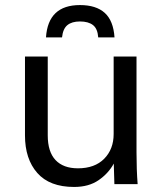

<svg xmlns="http://www.w3.org/2000/svg" viewBox="-20 -723 643 754"><path d="M293.9 -703.1Q357.4 -703.1 391.4 -672.4Q425.3 -641.6 429.7 -576.2H365.7Q363.3 -610.4 345.2 -624.5Q327.1 -638.7 293.9 -638.7Q262.2 -638.7 244.6 -624.3Q227.1 -609.9 223.6 -576.2H160.6Q168.9 -703.1 293.9 -703.1ZM271 11.2Q174.8 11.2 126.5 -43.7Q78.1 -98.6 78.1 -191.4V-501H167.5V-191.4Q167.5 -127 198 -94.5Q228.5 -62 286.1 -62Q352.1 -62 389.2 -99.6Q426.3 -137.2 426.3 -196.8V-501H516.1V-124Q516.1 -57.1 520.5 0H429.2L426.8 -80.6Q405.8 -42 367.2 -15.4Q328.6 11.2 271 11.2Z"/></svg>

Font: Muli
Style: Regular
Weight: 400
Designer: Vernon Adams
Foundry: newtypography
Version: Version 2; ttfautohint (v1.00rc1.6-4cba) -l 8 -r 50 -G 200 -